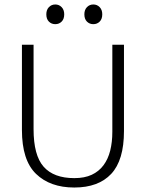

<svg xmlns="http://www.w3.org/2000/svg" viewBox="-20 -830 652 858"><path d="M78 -630H130V-253Q130 -136 175 -85Q220 -34 312 -34Q358 -34 390 -49Q422 -64 442.5 -91.5Q463 -119 472.5 -157Q482 -195 482 -241V-630H534V-244Q534 -114 477 -53Q420 8 312 8Q204 8 141 -53Q78 -114 78 -249ZM187 -766Q187 -786 198.5 -798Q210 -810 227 -810Q244 -810 255.5 -798Q267 -786 267 -766Q267 -745 255.5 -733.5Q244 -722 227 -722Q210 -722 198.5 -733.5Q187 -745 187 -766ZM357 -766Q357 -786 368.5 -798Q380 -810 397 -810Q414 -810 425.5 -798Q437 -786 437 -766Q437 -745 425.5 -733.5Q414 -722 397 -722Q380 -722 368.5 -733.5Q357 -745 357 -766Z"/></svg>

Font: Mukta Vaani ExtraLight
Style: Regular
Weight: 275
Designer: Noopur Datye, Girish Dalvi, Yashodeep Gholap, Pallavi Karambelkar
Foundry: Ek Type
Version: Version 2.538;PS 1.000;hotconv 16.6.51;makeotf.lib2.5.65220;